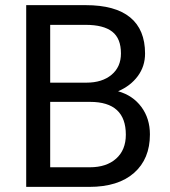

<svg xmlns="http://www.w3.org/2000/svg" viewBox="-20 -731 663 751"><path d="M82.5 0V-710.9H314.9Q430.7 -710.9 489 -663.1Q547.4 -615.2 547.4 -521.5Q547.4 -471.7 519 -433.3Q490.7 -395 441.9 -374Q499.5 -357.9 533 -312.7Q566.4 -267.6 566.4 -205.1Q566.4 -109.4 504.4 -54.7Q442.4 0 329.1 0ZM176.3 -332.5V-76.7H331.1Q396.5 -76.7 434.3 -110.6Q472.2 -144.5 472.2 -204.1Q472.2 -332.5 332.5 -332.5ZM176.3 -407.7H317.9Q379.4 -407.7 416.3 -438.5Q453.1 -469.2 453.1 -522Q453.1 -580.6 418.9 -607.2Q384.8 -633.8 314.9 -633.8H176.3Z"/></svg>

Font: Roboto-ThirdPerson-AD3FC
Style: ThirdPerson-AD3FC
Weight: 400
Designer: Google
Version: Version 2.137; 2017